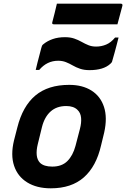

<svg xmlns="http://www.w3.org/2000/svg" viewBox="-20 -1011 685 1043"><path d="M356 -550Q428 -550 477 -519Q526 -488 545 -430Q564 -372 546 -291L529 -221Q503 -107 435.5 -47.5Q368 12 256 12Q180 12 128 -20Q76 -52 56.5 -110.5Q37 -169 56 -248L74 -318Q103 -434 172 -492Q241 -550 356 -550ZM340 -435Q288 -435 255 -405.5Q222 -376 208 -321L185 -227Q177 -194 179.5 -168.5Q182 -143 197 -127Q218 -106 264 -106Q316 -106 346 -136Q376 -166 390 -218L414 -310Q423 -344 420.5 -371Q418 -398 401 -414Q380 -435 340 -435ZM502 -758Q531 -758 557 -769Q583 -780 605 -807H624Q620 -791 614 -768Q608 -745 602 -723Q596 -701 592 -688Q590 -680 588.5 -675.5Q587 -671 579 -664Q542 -630 466 -630Q437 -630 415 -637.5Q393 -645 375 -655.5Q357 -666 338 -673.5Q319 -681 296 -681Q235 -681 193 -631H174Q178 -648 183.5 -670.5Q189 -693 195 -714.5Q201 -736 204 -749Q206 -757 208 -762Q210 -767 217 -772Q238 -789 267 -799Q296 -809 333 -809Q362 -809 383.5 -801.5Q405 -794 423.5 -783.5Q442 -773 460.5 -765.5Q479 -758 502 -758ZM289 -991H636Q647 -991 645 -980Q638 -954 631.5 -929.5Q625 -905 618 -879H272Q261 -879 264 -890Q271 -916 277 -940.5Q283 -965 289 -991Z"/></svg>

Font: Recursive Mn Lnr St
Style: Bold Italic
Weight: 700
Italic angle: -15°
Monospace: yes
Version: Version 1.079;hotconv 1.0.112;makeotfexe 2.5.65598; ttfautoh